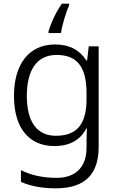

<svg xmlns="http://www.w3.org/2000/svg" viewBox="-20 -785 644 1045"><path d="M356 -755V-765H317C284 -720 255 -654 244 -613V-605H312C318 -648 340 -722 356 -755ZM280 -543C137 -543 56 -435 56 -263C56 -88 138 10 276 10C358 10 417 -22 450 -86H453C452 -65 451 -33 451 -9V19C451 120 396 183 288 183C211 183 144 167 94 141V205C144 227 205 240 284 240C447 240 517 159 517 14V-533H463L454 -456H450C414 -512 359 -543 280 -543ZM288 -486C405 -486 451 -415 451 -276V-246C451 -123 409 -46 285 -46C181 -46 126 -122 126 -263C126 -404 181 -486 288 -486Z"/></svg>

Font: Noto Sans Thaana Light
Style: Regular
Weight: 300
Designer: David Williams
Foundry: Google Inc.
Version: Version 3.001